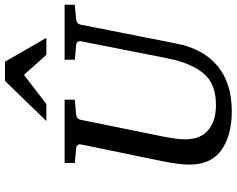

<svg xmlns="http://www.w3.org/2000/svg" viewBox="-112 -844 972 789"><g transform="rotate(-90 374.5 -450.0)"><path d="M749 -629 691 -624Q670 -622 667 -604L590 -214Q569 -103 498.5 -43.5Q428 16 311 16Q212 16 152 -26.5Q92 -69 92 -159Q92 -198 105 -264L175 -604Q178 -623 155 -624L99 -629V-671H359V-629L300 -624Q279 -622 276 -604L207 -264Q196 -210 196 -175Q196 -113 233.5 -81Q271 -49 337 -49Q426 -49 468.5 -102Q511 -155 529 -249L599 -604Q602 -623 579 -624L523 -629V-671H749ZM613 -746H543L461 -838L341 -746H271L436 -916H515Z"/></g></svg>

Font: Veleka
Style: Italic
Weight: 400
Italic angle: -12°
Designer: Stefan Peev, Context Ltd, 2016; SIL International, 1997-2014.
Foundry: Stefan Peev, Context Ltd, 2016
Version: Version 1.000